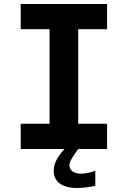

<svg xmlns="http://www.w3.org/2000/svg" viewBox="-20 -749 642 965"><path d="M518.1 -602.1V-729H84V-602.1H229V-127H84V0H304.2C267.6 39.6 250 73.7 250 109.4C250 165 292 195.8 367.7 195.8C392.6 195.8 423.8 192.4 459 185.1V108.9C433.1 119.1 406.7 124 386.7 124C346.2 124 329.1 104 329.1 81.1C329.1 71.8 332 63.5 338.4 51.8C343.8 42 350.6 30.3 373 0H518.1V-127H373V-602.1Z"/></svg>

Font: Hack
Style: Bold
Weight: 700
Monospace: yes
Designer: Christopher Simpkins
Foundry: Christopher Simpkins
Version: Version 2.010